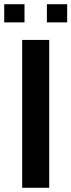

<svg xmlns="http://www.w3.org/2000/svg" viewBox="-28 -889 338 909"><path d="M88 -783H-8V-869H88ZM290 -783H194V-869H290ZM205 0H77V-700H205Z"/></svg>

Font: Cabin
Style: Bold
Weight: 700
Designer: Pablo Impallari
Foundry: Pablo Impallari. http://www.impallari.com Igino Marini. http://www.ikern.com
Version: Version 3.001;hotconv 1.0.109;makeotfexe 2.5.65596